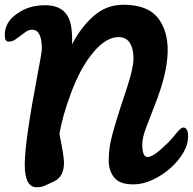

<svg xmlns="http://www.w3.org/2000/svg" viewBox="-20 -772 811 807"><path d="M578 -164Q578 -112 601 -112Q626 -112 688 -174Q704 -190 722 -213Q740 -236 750 -236Q770 -236 770.5 -200.5Q771 -165 750 -129.5Q729 -94 695.5 -64.5Q662 -35 621 -16Q580 3 541 3Q482 3 459.5 -26.5Q437 -56 437 -95Q437 -134 444 -172Q456 -232 514 -404Q541 -486 541 -527Q541 -568 525.5 -592Q510 -616 478.5 -616Q447 -616 417 -594.5Q387 -573 361 -538Q314 -477 277.5 -378.5Q241 -280 230 -208Q249 -116 249 -88Q249 -30 208 -10Q189 -1 171.5 7Q154 15 134 15Q84 15 84 -80.5Q84 -176 137 -454Q156 -554 156 -566Q156 -647 115 -647Q101 -647 89.5 -639Q78 -631 66.5 -622Q55 -613 43 -605Q31 -597 15.5 -597Q0 -597 0 -624Q0 -679 51 -714Q100 -750 170 -750Q268 -750 280 -654Q284 -626 283 -593V-586Q321 -659 374.5 -705.5Q428 -752 499 -752Q597 -752 641 -700Q733 -589 632 -334Q612 -282 595 -238Q578 -194 578 -164Z"/></svg>

Font: Leckerli One
Style: Regular
Weight: 400
Version: Version 1.001